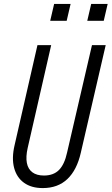

<svg xmlns="http://www.w3.org/2000/svg" viewBox="-20 -950 569 979"><path d="M198 9Q140 9 102.5 -18Q65 -45 52 -94Q39 -143 54 -208L171 -720H241L121 -195Q111 -150 117 -119Q123 -88 145 -71.5Q167 -55 204 -55Q253 -55 281 -83.5Q309 -112 322 -172L449 -720H519L392 -171Q372 -83 323.5 -37Q275 9 198 9ZM425 -844 445 -930H529L509 -844ZM236 -844 256 -930H340L320 -844Z"/></svg>

Font: Instrument Sans Condensed
Style: Italic
Weight: 400
Width: 3
Italic angle: -13°
Designer: Rodrigo Fuenzalida
Foundry: fragTYPE
Version: Version 1.000;gftools[0.9.28]